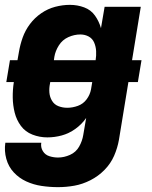

<svg xmlns="http://www.w3.org/2000/svg" viewBox="-29 -558 625 791"><path d="M210 213Q244 213 277.5 207Q311 201 343.5 184.5Q376 168 401.5 142Q427 116 441 84Q455 52 461 18L500 -220H539L554 -310H515L551 -530H402L387 -442Q379 -470 362.5 -493.5Q346 -517 318 -527.5Q290 -538 259 -538Q229 -538 198.5 -530Q168 -522 141 -503.5Q114 -485 94.5 -459Q75 -433 64.5 -403.5Q54 -374 49 -344L43 -310H12L-3 -220H28Q23 -188 23.5 -156Q24 -124 31.5 -94Q39 -64 57 -39.5Q75 -15 104.5 -3.5Q134 8 166 8Q196 8 225.5 0Q255 -8 281.5 -27Q308 -46 326 -72L314 -2Q310 23 297 46Q284 69 259.5 80Q235 91 210 91Q192 91 174.5 85.5Q157 80 147.5 64.5Q138 49 141 30H-7Q-12 64 -3 96.5Q6 129 28 152.5Q50 176 79.5 189.5Q109 203 142.5 208Q176 213 210 213ZM365 -310H193L195 -324Q199 -348 213.5 -371Q228 -394 252.5 -405Q277 -416 302 -416Q321 -416 336.5 -407.5Q352 -399 359 -382.5Q366 -366 367 -347.5Q368 -329 365 -310ZM248 -114Q229 -114 212 -120.5Q195 -127 185.5 -142.5Q176 -158 174.5 -176.5Q173 -195 177 -214L178 -220H351L346 -190Q342 -168 328 -149Q314 -130 292 -122Q270 -114 248 -114Z"/></svg>

Font: Iosevka Sparkle Heavy
Style: Italic
Weight: 900
Italic angle: -9°
Designer: Belleve Invis
Foundry: Belleve Invis
Version: Version 4.5.0; ttfautohint (v1.8.3)